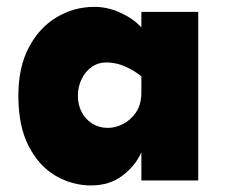

<svg xmlns="http://www.w3.org/2000/svg" viewBox="-20 -533 674 567"><path d="M249 14.6Q193.4 14.6 144.5 -13.7Q95.7 -42 64.9 -101.1Q34.2 -160.2 34.2 -250Q34.2 -334 64.9 -392.6Q95.7 -451.2 147 -481.9Q198.2 -512.7 258.8 -512.7Q297.9 -512.7 335.4 -495.6Q373 -478.5 397.5 -452.1V-498H565.4V0H397.5V-83Q378.9 -42 340.8 -13.7Q302.7 14.6 249 14.6ZM298.8 -155.3Q320.3 -155.3 342.8 -166.5Q365.2 -177.7 381.3 -200.7Q397.5 -223.6 397.5 -259.8V-307.6Q376 -325.2 349.1 -336.9Q322.3 -348.6 293.9 -348.6Q269.5 -348.6 250.5 -335Q231.4 -321.3 220.7 -298.8Q210 -276.4 210 -250Q210 -223.6 221.2 -202.1Q232.4 -180.7 252.4 -168Q272.5 -155.3 298.8 -155.3Z"/></svg>

Font: Sen ExtraBold
Style: Regular
Weight: 800
Version: Version 2.000;gftools[0.9.31]